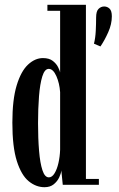

<svg xmlns="http://www.w3.org/2000/svg" viewBox="-20 -770 494 800"><path d="M165.5 10Q130 10 99.5 -15Q69 -40 50.2 -98.8Q31.5 -157.5 31.5 -259Q31.5 -355 49.5 -414.2Q67.5 -473.5 96.8 -500.8Q126 -528 159 -528Q185 -528 200 -516.2Q215 -504.5 222 -490.2Q229 -476 230.5 -468.5V-725H177.5V-750H338V-24.5H392V0H241.5L235.5 -60Q234.5 -47.5 226.8 -31Q219 -14.5 204 -2.2Q189 10 165.5 10ZM371.5 -588Q377.5 -611.5 379 -641.5Q380.5 -671.5 380.5 -697Q380.5 -723.5 390.8 -733.2Q401 -743 414 -743Q427 -743 436.5 -734Q446 -725 446 -702Q446 -669.5 431 -635.8Q416 -602 398.5 -576.5ZM183.5 -31Q197 -31 207.2 -47.8Q217.5 -64.5 223.5 -90.8Q229.5 -117 230.5 -146V-386Q228 -423 214.8 -453Q201.5 -483 183 -483Q166 -483 156.2 -451.5Q146.5 -420 142.5 -368.5Q138.5 -317 138.5 -257Q138.5 -192.5 142.8 -141.5Q147 -90.5 156.8 -60.8Q166.5 -31 183.5 -31Z"/></svg>

Font: Imbue 50pt SemiBold
Style: Regular
Weight: 600
Designer: Tyler Finck
Foundry: Etcetera Type Company
Version: Version 1.102; ttfautohint (v1.8.3)